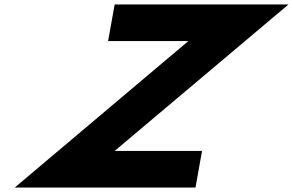

<svg xmlns="http://www.w3.org/2000/svg" viewBox="-20 -845 1320 865"><path d="M1279.9 -825H496.6L467 -660H828.6L46.3 0H860.7L890.2 -165H496.4Z"/></svg>

Font: Hussar
Style: BdSuprExtOblFive
Weight: 700
Foundry: Cannot Into Space Fonts
Version: Version 2.00